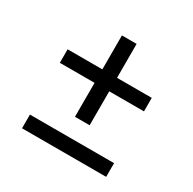

<svg xmlns="http://www.w3.org/2000/svg" viewBox="-131 -704 843 838"><g transform="rotate(30 291.0 -284.5)"><path d="M254 -159V-330H79V-398H254V-569H328V-398H503V-330H328V-159ZM79 0V-69H503V0Z"/></g></svg>

Font: Gantari
Style: Regular
Weight: 400
Designer: Anugrah Pasau
Foundry: Lafontype
Version: Version 1.000; ttfautohint (v1.8.3)